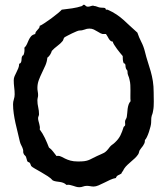

<svg xmlns="http://www.w3.org/2000/svg" viewBox="-20 -764 710 812"><path d="M629.9 -373Q629.9 -364.7 630.1 -354.7Q630.4 -344.7 630.4 -334.7Q630.4 -324.7 629.9 -314.9Q629.4 -305.2 627.9 -297.9Q626 -286.1 624.5 -282.2Q623 -278.3 621.8 -274.9Q620.6 -271.5 619.9 -265.4Q619.1 -259.3 619.1 -244.1Q619.1 -239.7 616.5 -228.8Q613.8 -217.8 609.9 -206.1Q606 -194.3 601.3 -184.6Q596.7 -174.8 592.8 -171.9V-168.9Q592.8 -162.6 590.3 -157.2Q587.9 -151.9 584.5 -147Q581.1 -142.1 576.9 -137.2Q572.8 -132.3 569.8 -127Q568.4 -122.6 567.4 -118.4Q566.4 -114.3 564 -110.8Q558.1 -102.1 550.5 -95Q543 -87.9 534.9 -81.1Q526.9 -74.2 519.3 -67.1Q511.7 -60.1 505.9 -51.8Q503.4 -48.8 502.4 -45.9Q501.5 -43 499 -40Q497.6 -37.1 495.8 -35.2Q494.1 -33.2 493.2 -29.8Q486.3 -25.9 479.5 -22.7Q472.7 -19.5 470.2 -11.2Q458.5 -9.3 445.8 -3.4Q433.1 2.4 420.7 8.8Q408.2 15.1 396.7 20Q385.3 24.9 376 24.9Q368.7 24.9 361.6 23.4Q354.5 22 347.2 22Q338.9 22 331.3 24.9Q323.7 27.8 315.9 27.8Q308.6 27.8 302 25.9Q295.4 23.9 288.8 21.7Q282.2 19.5 275.4 18.1Q268.6 16.6 261.2 18.1Q254.4 11.7 247.1 9Q239.7 6.3 232.4 5.4Q225.1 4.4 217.8 3.4Q210.4 2.4 203.1 -1Q195.8 -9.8 181.9 -18.8Q168 -27.8 153.8 -35.9Q139.6 -43.9 127.7 -50.8Q115.7 -57.6 111.8 -62Q110.4 -64.5 109.4 -68.1Q108.4 -71.8 106 -75.2Q103.5 -77.6 101.1 -78.1Q98.6 -78.6 96.2 -81.1Q94.7 -83.5 93 -90.3Q91.3 -97.2 89.8 -101.1Q87.4 -105 84.5 -107.4Q81.5 -109.9 80.1 -113.8Q77.6 -118.7 78.1 -123.5Q78.6 -128.4 77.1 -132.8Q74.2 -142.1 70.3 -148.9Q66.4 -155.8 64 -165Q60.1 -183.6 54.9 -203.6Q49.8 -223.6 45.4 -243.7Q41 -263.7 38.1 -283.9Q35.2 -304.2 35.2 -323.2Q35.2 -333.5 38.6 -343.8Q42 -354 42 -365.2Q42 -379.9 40 -394.8Q38.1 -409.7 38.1 -424.8Q38.1 -433.6 41.7 -441.9Q45.4 -450.2 49.6 -458.5Q53.7 -466.8 57.4 -475.6Q61 -484.4 61 -494.1Q66.9 -496.1 68.6 -500Q70.3 -503.9 70.8 -508.5Q71.3 -513.2 71.5 -518.1Q71.8 -522.9 74.2 -526.9Q75.2 -529.3 77.1 -529.5Q79.1 -529.8 80.1 -533.2Q82.5 -538.6 83.3 -547.4Q84 -556.2 83 -562Q90.3 -568.8 94 -577.6Q97.7 -586.4 101.6 -595Q105.5 -603.5 111.3 -610.4Q117.2 -617.2 128.9 -620.1Q129.4 -626 132.3 -630.1Q135.3 -634.3 138.7 -637.7Q142.1 -641.1 145 -645Q147.9 -648.9 147.9 -654.8Q152.8 -656.2 166.7 -665.3Q180.7 -674.3 196 -685.5Q211.4 -696.8 224.6 -707.8Q237.8 -718.8 241.2 -723.1Q263.7 -725.6 285.2 -728.8Q306.6 -731.9 328.1 -738.8Q328.1 -741.2 332 -743.2Q333 -743.2 333.5 -743.7Q334 -744.1 335 -744.1Q336.9 -744.1 338.4 -742.9Q339.8 -741.7 341.6 -740Q343.3 -738.3 345.5 -737.1Q347.7 -735.8 352.1 -735.8Q357.9 -735.8 363.5 -738Q369.1 -740.2 375 -740.2L377 -738.8Q382.8 -738.8 388.2 -736.6Q393.6 -734.4 398.9 -732.9Q405.8 -731.4 412.4 -731.4Q418.9 -731.4 424.8 -730L428.2 -723.1H435.1Q457 -713.4 472.9 -702.6Q488.8 -691.9 502.4 -679.7Q516.1 -667.5 529.8 -654.3Q543.5 -641.1 561 -626Q567.9 -605.5 577.6 -586.7Q587.4 -567.9 592.8 -545.9Q598.6 -522 605.2 -502Q611.8 -481.9 617.4 -462.2Q623 -442.4 626.5 -420.9Q629.9 -399.4 629.9 -373ZM532.2 -335.9Q531.2 -347.2 531.5 -358.6Q531.7 -370.1 531.7 -381.6Q531.7 -393.1 531.2 -404.3Q530.8 -415.5 527.8 -426.8Q526.9 -432.6 525.4 -436.5Q523.9 -440.4 522.5 -443.8Q521 -447.3 520 -451.4Q519 -455.6 519 -462.9V-464.8Q514.2 -470.7 512.7 -474.4Q511.2 -478 511 -481Q510.7 -483.9 510.7 -486.8Q510.7 -489.7 508.8 -494.1L502.9 -497.1Q500 -504.4 499.5 -512Q499 -519.5 499 -526.9Q495.6 -530.8 488.8 -539.1Q481.9 -547.4 475.1 -556.6Q468.3 -565.9 462.9 -574.5Q457.5 -583 457 -587.9Q450.7 -588.4 446.8 -592Q442.9 -595.7 439.9 -600.6Q437 -605.5 434.3 -610.6Q431.6 -615.7 428.2 -620.1H421.9Q413.1 -619.1 406 -622.8Q398.9 -626.5 391.8 -630.9Q384.8 -635.3 376.7 -639.2Q368.7 -643.1 357.9 -643.1Q347.7 -643.1 337.4 -638.9Q327.1 -634.8 314.9 -634.8Q312 -634.8 303.5 -631.3Q294.9 -627.9 284.9 -623Q274.9 -618.2 266.1 -613.5Q257.3 -608.9 253.9 -606.9Q250 -604 248.8 -599.4Q247.6 -594.7 245.1 -590.8Q235.4 -579.1 222.4 -569.6Q209.5 -560.1 199.2 -548.8Q196.8 -540.5 192.1 -533Q187.5 -525.4 180.2 -520Q178.7 -502.9 171.9 -487.3Q165 -471.7 157.5 -456.3Q149.9 -440.9 144 -425Q138.2 -409.2 138.2 -392.1Q138.2 -384.3 139.6 -377Q141.1 -369.6 141.1 -361.8Q141.1 -356 139.6 -350.6Q138.2 -345.2 138.2 -338.9Q138.2 -324.7 141.6 -310.3Q145 -295.9 145 -280.8Q145 -276.9 143.1 -272.7Q141.1 -268.6 141.1 -264.2Q141.1 -258.3 142.8 -252.2Q144.5 -246.1 146 -240.2Q147.5 -234.4 148.4 -228.5Q149.4 -222.7 147.9 -216.8Q160.6 -199.7 169.9 -180.2Q179.2 -160.6 187 -140.1Q196.8 -133.3 204.1 -123.5Q211.4 -113.8 219.2 -104L225.1 -105Q232.4 -105 239.5 -101.3Q246.6 -97.7 255.9 -93Q265.1 -88.4 278.1 -84.7Q291 -81.1 310.1 -81.1Q326.2 -81.1 335.7 -82.3Q345.2 -83.5 352.8 -86.2Q360.4 -88.9 368.4 -93.3Q376.5 -97.7 390.1 -104Q401.4 -109.4 408.2 -112.1Q415 -114.7 420.4 -117.9Q425.8 -121.1 431.2 -126.5Q436.5 -131.8 444.8 -143.1Q449.7 -148.9 455.6 -152.8Q461.4 -156.7 466.8 -162.1Q481.9 -176.3 489.5 -191.9Q497.1 -207.5 502.9 -227.1L508.8 -232.9Q509.8 -236.8 509.3 -240.5Q508.8 -244.1 508.8 -248Q508.8 -254.9 511.7 -259Q514.6 -263.2 516.1 -269Q517.6 -276.9 518.1 -285.9Q518.6 -294.9 519.8 -304Q521 -313 523.7 -321.3Q526.4 -329.6 532.2 -335.9Z"/></svg>

Font: Margarine
Style: Regular
Weight: 400
Designer: Astigmatic (AOETI)
Foundry: Astigmatic (AOETI)
Version: Version 1.000